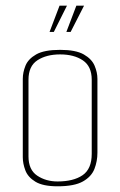

<svg xmlns="http://www.w3.org/2000/svg" viewBox="-20 -650 422 674"><path d="M182 4Q131 4 104.5 -12Q78 -28 69 -52Q60 -76 60 -98V-373Q60 -396 69.5 -419.5Q79 -443 107 -459Q135 -475 191 -475Q246 -475 274 -459Q302 -443 312 -419.5Q322 -396 322 -373V-114Q322 -84 311.5 -57Q301 -30 271 -13Q241 4 182 4ZM182 -13Q238 -13 270 -35Q302 -57 302 -110V-370Q302 -417 271 -438Q240 -459 191 -459Q143 -459 111.5 -438.5Q80 -418 80 -370V-101Q80 -54 110.5 -33.5Q141 -13 182 -13ZM154 -538 189 -630H215L169 -538ZM213 -538 248 -630H275L228 -538Z"/></svg>

Font: Smooch Sans Thin Thin
Style: Regular
Weight: 250
Version: Version 1.010